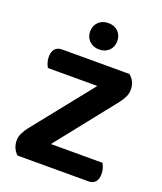

<svg xmlns="http://www.w3.org/2000/svg" viewBox="-150 -920 858 1017"><g transform="rotate(20 279.5 -412.0)"><path d="M75.6 -156.6 436.5 -608.7H480.4Q515.9 -579.5 515.9 -532.4Q515.9 -511.1 506.4 -491.2Q496.9 -471.3 481.7 -452L123.1 0H71.6Q57.7 -11.6 48.6 -30.9Q39.4 -50.1 39.4 -74.3Q39.4 -95.6 49.9 -116.6Q60.3 -137.7 75.6 -156.6ZM92 0 153.7 -117.8H506.9Q512.9 -108.2 517.9 -93.4Q522.9 -78.7 522.9 -60.4Q522.9 -29.9 509.1 -14.9Q495.3 0 471.4 0ZM452.8 -608.7 403.9 -490.8H63.7Q58.1 -500.4 52.9 -515.1Q47.8 -529.7 47.8 -547.6Q47.8 -578.4 61.9 -593.6Q76 -608.7 100.2 -608.7ZM360.7 -749.8Q360.7 -717.9 339.7 -696.8Q318.6 -675.7 284 -675.7Q250.4 -675.7 229 -696.8Q207.6 -717.9 207.6 -749.8Q207.6 -782 228.9 -803.1Q250.3 -824.2 283.8 -824.2Q318.9 -824.2 339.8 -803.1Q360.7 -782 360.7 -749.8Z"/></g></svg>

Font: Baloo Tamma 2
Style: Regular
Weight: 400
Designer: Divya Kowshik, Shuchita Grover and Ek Type
Foundry: Ek Type
Version: Version 1.700